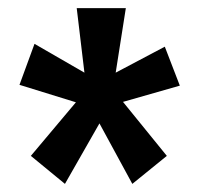

<svg xmlns="http://www.w3.org/2000/svg" viewBox="-20 -562 490 473"><path d="M140 -109 56 -178 167 -310 28 -353 65 -454 188 -383 169 -542H290L265 -383L386 -447L423 -351L283 -311L391 -178L306 -109L225 -258Z"/></svg>

Font: Inconsolata SemiCondensed Bold
Style: Regular
Weight: 700
Width: 4
Monospace: yes
Designer: Raph Levien, Cyreal, Brenton Simpson
Foundry: Raph Levien, Cyreal, Google
Version: Version 3.001; ttfautohint (v1.8.2.53-6de2)